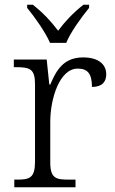

<svg xmlns="http://www.w3.org/2000/svg" viewBox="-20 -786 481 806"><path d="M190 -606H258C276 -651 323 -715 354 -753V-766H330C286 -731 254 -697 224 -657C194 -697 162 -731 118 -766H94V-753C125 -715 171 -651 190 -606ZM40 0H297V-32H266C215 -32 191 -38 191 -104V-274C191 -372 230 -498 306 -498C348 -498 366 -477 366 -421C409 -421 426 -443 426 -474C426 -517 392 -545 329 -545C246 -545 216 -490 191 -431H187L176 -536H38V-504H47C105 -504 127 -497 127 -433V-107C127 -39 104 -32 52 -32H40Z"/></svg>

Font: Noto Serif Telugu Light
Style: Regular
Weight: 300
Designer: Jelle Bosma - Monotype Design Team
Foundry: Monotype Imaging Inc.
Version: Version 2.005